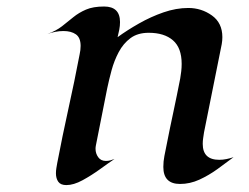

<svg xmlns="http://www.w3.org/2000/svg" viewBox="-20 -546 751 578"><path d="M683.1 -72.8Q660.6 -55.7 634.5 -36.9Q608.4 -18.1 580.1 -5.1Q551.8 7.8 522 7.8Q471.7 7.8 471.7 -43.5Q471.7 -60.1 474.9 -76.4Q478 -92.8 481.4 -108.9Q491.2 -159.2 502 -209.2Q512.7 -259.3 522.5 -309.6Q524.4 -320.3 525.6 -331.3Q526.9 -342.3 526.9 -353.5Q526.9 -401.9 500.7 -424.6Q474.6 -447.3 427.7 -447.3Q394.5 -447.3 372.8 -431.2Q351.1 -415 337.4 -389.2Q323.7 -363.3 315.9 -334.5Q308.1 -305.7 302.7 -279.8L268.6 -107.9Q267.6 -103 267.6 -98.1Q267.6 -84 275.6 -72.8Q283.7 -61.5 298.8 -61.5Q305.7 -61.5 312 -63.2Q318.4 -64.9 324.7 -67.4Q306.6 -55.2 281 -36.6Q255.4 -18.1 228.5 -3.4Q201.7 11.2 179.7 11.2Q162.6 11.2 155.5 1.2Q148.4 -8.8 148.4 -24.4Q148.4 -32.2 149.7 -40Q150.9 -47.9 152.3 -55.2Q168 -137.2 186 -218.8Q204.1 -300.3 219.7 -382.3Q221.2 -388.7 221.9 -395Q222.7 -401.4 222.7 -407.7Q222.7 -432.6 208.5 -442.6Q194.3 -452.6 170.9 -452.6Q158.7 -452.6 146.5 -450.2Q134.3 -447.8 123 -443.8Q148.9 -453.1 166.7 -467Q184.6 -481 200.9 -494.4Q217.3 -507.8 238.8 -517.1Q260.3 -526.4 293.5 -526.4Q341.3 -526.4 341.3 -479.5Q341.3 -468.3 339.1 -456.8Q336.9 -445.3 334 -434.1Q362.8 -455.1 398.4 -475.3Q434.1 -495.6 472.2 -508.8Q510.3 -522 546.9 -522Q586.4 -522 617.9 -499.5Q649.4 -477.1 649.4 -434.1Q649.4 -423.8 647.5 -413.1L594.2 -147.5Q592.8 -138.7 591.6 -130.1Q590.3 -121.6 590.3 -112.8Q590.3 -64.9 640.1 -64.9Q650.9 -64.9 661.6 -67.1Q672.4 -69.3 683.1 -72.8Z"/></svg>

Font: Lugrasimo
Style: Regular
Weight: 400
Designer: The DocRepair Project, Astigmatic (AOETI)
Foundry: Google
Version: Version 1.001